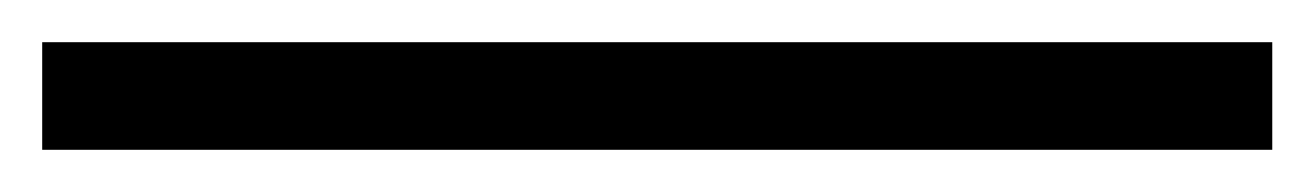

<svg xmlns="http://www.w3.org/2000/svg" viewBox="-25 1 623 91"><path d="M-5 72H578V21H-5Z"/></svg>

Font: Noto Serif CJK SC Medium
Style: Regular
Weight: 500
Designer: Ryoko NISHIZUKA 西塚涼子 (kana & ideographs); Frank Grießhammer (Latin, Greek & Cyrillic); Wenlong ZHANG 张文龙 (bopomofo); San
Foundry: Adobe
Version: Version 2.001;hotconv 1.1.0;makeotfexe 2.6.0